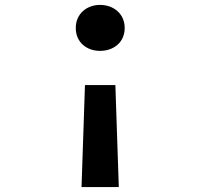

<svg xmlns="http://www.w3.org/2000/svg" viewBox="-20 -567 818 783"><path d="M326.5 -220 312.5 196H464.5L450.5 -220ZM289 -453C289 -394 334 -359.5 388 -359.5C443 -359.5 488.5 -394 488.5 -453C488.5 -511 443 -547 388 -547C334 -547 289 -511 289 -453Z"/></svg>

Font: Monaspace Neon Wide
Style: Bold
Weight: 700
Width: 7
Designer: Riley Cran & the Lettermatic Team
Foundry: Lettermatic
Version: Version 1.000 (Monaspace Neon)